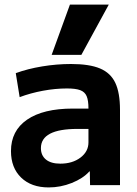

<svg xmlns="http://www.w3.org/2000/svg" viewBox="-20 -810 600 840"><path d="M28 -149Q28 -238 98.5 -286.5Q169 -335 299 -335H367Q367 -371 359 -389.5Q351 -408 331 -415.5Q311 -423 273 -423Q222 -423 168 -413Q114 -403 66 -385L49 -490Q101 -509 164.5 -519.5Q228 -530 291 -530Q371 -530 417.5 -510.5Q464 -491 484.5 -447.5Q505 -404 505 -329V0H374L373 -60H371Q343 -29 294 -9.5Q245 10 193 10Q117 10 72.5 -33Q28 -76 28 -149ZM244 -94Q297 -94 332 -120.5Q367 -147 367 -187V-246H319Q159 -246 159 -162Q159 -130 181 -112Q203 -94 244 -94ZM206 -570 286 -790H456L336 -570Z"/></svg>

Font: Enso
Style: Bold
Weight: 700
Designer: Coji Morishita
Foundry: UNDERFOREST DESIGN
Version: Version 1.000